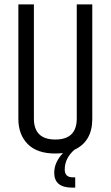

<svg xmlns="http://www.w3.org/2000/svg" viewBox="-20 -692 506 878"><path d="M331 -672H402V-148Q402 -45 320 -7Q276 32 276 83Q276 119 313 119H324V166H310Q228 166 228 98Q228 50 268 8Q246 10 233 10Q149 10 106.5 -33.5Q64 -77 64 -148V-672H135V-150Q135 -54 233 -54Q331 -54 331 -150Z"/></svg>

Font: Khand
Style: Regular
Weight: 400
Designer: Devanagari: Sanchit Sawaria, Jyotish Sonowal; Latin: Satya Rajpurohit
Foundry: Indian Type Foundry
Version: Version 1.101;PS 1.0;hotconv 1.0.78;makeotf.lib2.5.61930; tt